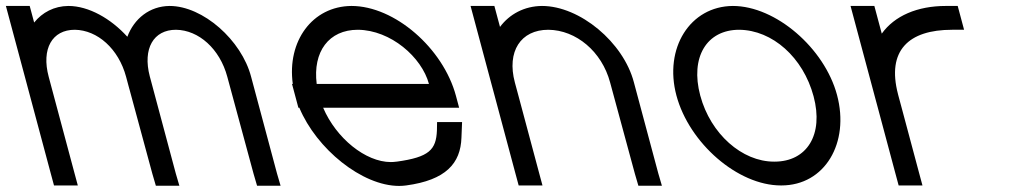

<svg xmlns="http://www.w3.org/2000/svg" viewBox="-106 -603 3459 645"><path d="M321.8 -479.5C266.6 -540.5 191.9 -583 123.8 -583C76 -582.6 36 -561.3 8.7 -527.3L4.5 -543L-6.2 -583H-86.2L-75.5 -543L-22.4 -345L-11.7 -305L64.6 -20L75.4 20H155.4L144.6 -20L68.3 -305L57.6 -345C32.4 -439 69.2 -503 145.2 -503C221.5 -502 292.4 -439 317.6 -345L328.3 -305H328.4L405.9 -19L417.6 21H496.6L484.6 -20L408.3 -305L397.6 -345L397.1 -346.8C372.9 -439.8 409.7 -503 485.2 -503C561.5 -502 632.4 -439 657.6 -345L745.9 -19L757.6 21H836.6L824.6 -20L737.6 -345C705.6 -468 575.8 -583 463.8 -583C396.4 -582.4 344.6 -540.3 321.8 -479.5Z M957.9 -321C944.2 -429.5 998.8 -503 1096.2 -503C1206.5 -502 1310.9 -411 1335 -321ZM899.6 -241C957.2 -102.9 1110.1 21.6 1234.8 21.6C1242.8 21.6 1250.6 21 1258.4 20C1391.5 2 1441.5 -54 1444.2 -141L1446.3 -193H1362.3L1361.8 -165C1359.2 -100 1335.9 -75 1226.9 -60H1225.9C1219.7 -59.1 1213.3 -58.6 1206.9 -58.6C1122.1 -58.6 1023.4 -138.5 979.6 -241H1396.4H1436.4L1425.7 -281C1382.8 -441 1219.8 -583 1074.8 -583C943.1 -582.1 857.8 -464.5 877.6 -321H875L885.7 -281L896.4 -241Z M1573.7 -512.6 1565.5 -543 1554.8 -583H1474.8L1485.5 -543L1543.6 -326L1554.4 -286L1625.6 -20L1636.4 20H1716.4L1705.6 -20L1634.4 -286L1623.6 -326C1595.8 -430 1643.2 -503 1736.2 -503C1829.5 -502 1915.8 -430 1943.6 -326L2026.9 -19L2038.6 21H2117.6L2105.6 -20L2023.6 -326C1988.5 -461 1841.8 -583 1714.8 -583C1655.3 -582.5 1605.6 -555.4 1573.7 -512.6Z M2166.4 -282C2209.3 -122 2372.4 20 2517.4 20C2517.9 20 2518.4 20 2518.9 20C2665.3 20 2749 -123.2 2705.9 -283.9C2663.8 -441.1 2500.2 -583 2355.8 -583C2212.1 -582 2123.8 -441 2166.4 -282ZM2246.4 -282C2211.9 -411 2268.2 -503 2377.2 -503C2488.8 -502 2592.1 -410.1 2627.1 -279.6C2661.8 -149.9 2604.3 -60 2495.9 -60C2495.3 -60 2494.8 -60 2494.2 -60C2387.1 -60 2281.1 -152.7 2246.4 -282Z M2856.2 -490 2842 -543 2831.3 -583H2751.3L2762 -543L2830.9 -285.9C2831.2 -284.6 2831.6 -283.3 2831.9 -282L2842.7 -242L2902.1 -20L2912.9 20H2992.9L2982.1 -20L2922.7 -242L2911.9 -282L2910.7 -286.8C2872.6 -432.5 2945.3 -503 3092.7 -503H3132.7L3111.3 -583H3071.3C2975.8 -583 2898.9 -549.8 2856.2 -490Z"/></svg>

Font: Nordica Advanced
Style: RegularLObl
Weight: 300
Version: Version 1.07